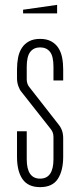

<svg xmlns="http://www.w3.org/2000/svg" viewBox="-20 -760 330 790"><path d="M90 -220V-105Q90 -25 145 -25Q200 -25 200 -105V-196Q200 -208 196.5 -216Q193 -224 188 -230L69 -381Q61 -390 55.5 -405.5Q50 -421 50 -438V-475Q50 -501 54.5 -523.5Q59 -546 70 -563Q81 -580 99.5 -590Q118 -600 145 -600Q172 -600 190.5 -590Q209 -580 220 -563Q231 -546 235.5 -523.5Q240 -501 240 -475V-429H200V-485Q200 -529 185.5 -547Q171 -565 145 -565Q119 -565 104.5 -546.5Q90 -528 90 -485V-433Q90 -414 102 -400L220 -249Q230 -237 235 -223Q240 -209 240 -191V-115Q240 -58 218 -24Q196 10 145 10Q96 10 73 -22.5Q50 -55 50 -115V-220ZM75 -705V-720L215 -740V-705Z"/></svg>

Font: Exetegue Light
Style: Regular
Weight: 300
Designer: Fábio Duarte Martins
Foundry: Fábio Duarte Martins
Version: Version 0.001